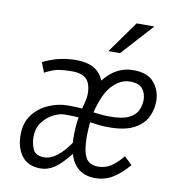

<svg xmlns="http://www.w3.org/2000/svg" viewBox="-83 -811 834 894"><g transform="rotate(10 334.5 -363.5)"><path d="M167 8Q108 8 78.5 -30.5Q49 -69 49 -130Q49 -188 78 -226Q107 -264 151.5 -283.5Q196 -303 242 -303Q259 -303 277 -302.5Q295 -302 310 -300Q317 -325 320.5 -342Q324 -359 324 -370Q324 -420 302.5 -441.5Q281 -463 233 -463Q197 -463 170.5 -458.5Q144 -454 106 -434L88 -481Q129 -501 167 -509.5Q205 -518 245 -518Q346 -518 375 -444Q402 -479 437 -498.5Q472 -518 514 -518Q583 -518 613.5 -480.5Q644 -443 644 -393Q644 -353 626 -317Q608 -281 565 -258.5Q522 -236 447 -236Q423 -236 404 -238Q385 -240 358 -244Q356 -228 355 -210.5Q354 -193 354 -176Q354 -109 370.5 -78Q387 -47 430 -47Q462 -47 488.5 -63.5Q515 -80 545 -116L582 -81Q546 -38 508.5 -15Q471 8 425 8Q332 8 304 -85Q265 -35 233.5 -13.5Q202 8 167 8ZM365 -292Q393 -289 409 -287.5Q425 -286 445 -286Q501 -286 531.5 -300.5Q562 -315 573.5 -339Q585 -363 585 -390Q585 -420 568 -441.5Q551 -463 508 -463Q465 -463 426.5 -424Q388 -385 365 -292ZM174 -46Q205 -46 235.5 -69.5Q266 -93 295 -136Q294 -143 294 -150.5Q294 -158 294 -165Q294 -188 295.5 -211.5Q297 -235 301 -257Q285 -258 269 -258.5Q253 -259 237 -259Q210 -259 180.5 -243.5Q151 -228 130.5 -200Q110 -172 110 -132Q110 -98 122.5 -72Q135 -46 174 -46ZM384 -585 491 -735H575L439 -585Z"/></g></svg>

Font: Radio Canada Condensed Light
Style: Italic
Weight: 300
Width: 3
Italic angle: -12°
Designer: Charles Daoud, Etienne Aubert Bonn, Alexandre Saumier Demers, Jacques Le Bailly
Foundry: Radio-Canada
Version: Version 2.104; ttfautohint (v1.8.4.7-5d5b);gftools[0.9.28.de